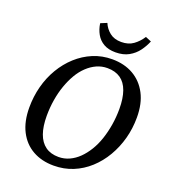

<svg xmlns="http://www.w3.org/2000/svg" viewBox="-157 -987 993 1118"><g transform="rotate(20 339.5 -428.0)"><path d="M304 16Q230 16 174 -15.5Q118 -47 87 -107.5Q56 -168 56 -254Q56 -322 72.5 -385Q89 -448 121 -502Q153 -556 197.5 -596.5Q242 -637 297 -660Q352 -683 415 -683Q490 -683 546 -651Q602 -619 633.5 -559Q665 -499 665 -413Q665 -345 648 -282Q631 -219 599 -164.5Q567 -110 522.5 -69.5Q478 -29 423 -6.5Q368 16 304 16ZM314 -41Q349 -41 380.5 -55.5Q412 -70 438 -95.5Q464 -121 485.5 -156Q507 -191 521.5 -234Q536 -277 544 -325.5Q552 -374 552 -425Q552 -490 536 -535Q520 -580 487.5 -602.5Q455 -625 406 -625Q371 -625 340 -611Q309 -597 282 -571.5Q255 -546 234.5 -511Q214 -476 199 -433.5Q184 -391 176 -342.5Q168 -294 168 -243Q168 -178 184 -133Q200 -88 232.5 -64.5Q265 -41 314 -41ZM417 -727Q373 -727 343.5 -744Q314 -761 297.5 -790.5Q281 -820 276 -856L315 -872Q328 -840 356 -817.5Q384 -795 428 -795Q472 -795 502 -816.5Q532 -838 554 -872L590 -857Q577 -825 555 -795Q533 -765 499 -746Q465 -727 417 -727Z"/></g></svg>

Font: Source Serif 4 Medium
Style: Italic
Weight: 500
Italic angle: -12°
Designer: Frank Grießhammer
Foundry: Adobe Systems Incorporated
Version: Version 4.004;hotconv 1.0.116;makeotfexe 2.5.65601